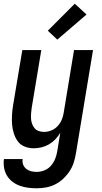

<svg xmlns="http://www.w3.org/2000/svg" viewBox="-30 -789 550 1032"><path d="M168 223Q144 223 120.5 220Q97 217 75.5 209Q54 201 36.5 187.5Q19 174 7.5 155Q-4 136 -8 113Q-12 90 -9 66H92Q89 82 94.5 96Q100 110 111.5 119Q123 128 137.5 131.5Q152 135 167 135Q188 135 209 126.5Q230 118 244.5 101Q259 84 267 63.5Q275 43 278 22L294 -75Q283 -57 267.5 -40.5Q252 -24 233 -13Q214 -2 193 3Q172 8 152 8Q126 8 103 -1Q80 -10 66 -29Q52 -48 44.5 -71.5Q37 -95 35 -119.5Q33 -144 34.5 -170Q36 -196 40 -221L90 -520H192L140 -207Q138 -193 137 -178Q136 -163 137 -149Q138 -135 143 -122Q148 -109 156.5 -99Q165 -89 179 -84.5Q193 -80 207 -80Q226 -80 245 -87.5Q264 -95 278.5 -110Q293 -125 301 -143.5Q309 -162 312 -181L368 -520H470L378 36Q374 61 366 85.5Q358 110 343.5 132Q329 154 309 172.5Q289 191 265.5 202.5Q242 214 217 218.5Q192 223 168 223ZM278 -576 227 -624 372 -769 435 -711Z"/></svg>

Font: Iosevka Curly Semibold
Style: Italic
Weight: 600
Italic angle: -9°
Monospace: yes
Designer: Belleve Invis
Foundry: Belleve Invis
Version: Version 22.1.2; ttfautohint (v1.8.4)